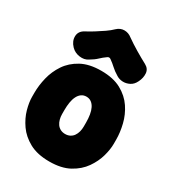

<svg xmlns="http://www.w3.org/2000/svg" viewBox="-189 -870 903 998"><g transform="rotate(30 263.0 -371.0)"><path d="M508 -225Q508 -192 496.5 -150.5Q485 -109 457.5 -69.5Q430 -30 382.5 -4Q335 22 263 22Q191 22 143.5 -4Q96 -30 68.5 -69.5Q41 -109 29.5 -150.5Q18 -192 18 -225V-250Q18 -293 29.5 -340.5Q41 -388 68.5 -429Q96 -470 143.5 -496Q191 -522 263 -522Q335 -522 382.5 -496Q430 -470 457.5 -429Q485 -388 496.5 -340.5Q508 -293 508 -250ZM328 -250Q328 -274 324.5 -295.5Q321 -317 313 -333Q305 -349 292.5 -358Q280 -367 263 -367Q246 -367 233.5 -358Q221 -349 213 -333Q205 -317 201.5 -295.5Q198 -274 198 -250V-225Q198 -209 202 -194Q206 -179 214 -167.5Q222 -156 234.5 -149.5Q247 -143 263 -143Q279 -143 291.5 -149.5Q304 -156 312 -167.5Q320 -179 324 -194Q328 -209 328 -225ZM441 -666Q467 -652 469 -625.5Q471 -599 458 -573L457 -571Q446 -548 426 -538Q406 -528 385.5 -529Q365 -530 349 -540Q324 -555 308 -570Q292 -585 272 -599Q263 -605 254 -599Q234 -585 218.5 -570Q203 -555 177 -540Q156 -526 127 -530Q98 -534 79 -553L77 -555Q53 -580 54 -610Q55 -640 85 -656Q106 -667 131 -682.5Q156 -698 179 -714Q202 -730 217 -745Q237 -764 261.5 -764Q286 -764 306 -748Q337 -726 373 -704.5Q409 -683 441 -666Z"/></g></svg>

Font: Winky Sans ExtraBold
Style: Regular
Weight: 800
Designer: Simon Atzbach
Foundry: typofactur
Version: Version 1.205